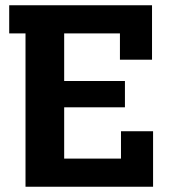

<svg xmlns="http://www.w3.org/2000/svg" viewBox="-20 -710 646 730"><path d="M436 -583H224V-402H455V-302H224V-107H440V-211H562V0H77V-583H15V-690H558V-483H436Z"/></svg>

Font: Mozilla Headline BETA
Style: Bold
Weight: 700
Designer: Studio DRAMA
Foundry: Studio DRAMA
Version: Version 0.100